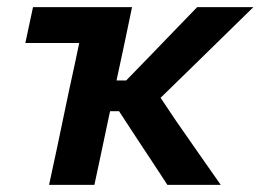

<svg xmlns="http://www.w3.org/2000/svg" viewBox="-20 -518 730 538"><path d="M117.5 0Q129 -54 140 -104.5Q150.5 -154.5 163.5 -217L175 -271.5Q183 -307.5 189.5 -338.2Q196 -369 202 -397.5H51L72.5 -498H350Q339 -445 328.5 -395Q317.5 -345 306.5 -292.5H333.5L403.5 -364.5Q435.5 -398 467.8 -431.2Q500 -464.5 532.5 -498H690L599 -409Q553.5 -364.5 507.5 -319.5L430 -244L472.5 -180.5Q504 -135.5 535.5 -90Q567 -44.5 598.5 0H449Q428 -31.5 407.5 -63.5Q386.5 -95 365.5 -127L313.5 -206.5H288.5L285.5 -193Q274.5 -140.5 264.8 -95Q255 -49.5 244.5 0Z"/></svg>

Font: Heraclito SemiBold
Style: Italic
Weight: 600
Italic angle: -12°
Designer: Kostas Bartsokas (font) & Cristiano Sobral (main changes)
Foundry: Kostas Bartsokas (font) & Cristiano Sobral (main changes)
Version: Version 1.00;July 8, 2020;FontCreator 13.0.0.2655 64-bit